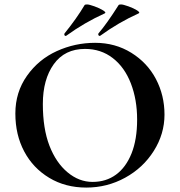

<svg xmlns="http://www.w3.org/2000/svg" viewBox="-20 -828 806 860"><path d="M360.8 -608.9Q270 -608.9 220.9 -540.5Q171.9 -472.2 171.9 -362.1Q171.9 -252 201.4 -175.5Q231 -99.1 282.5 -56.2Q334 -13.2 394.5 -13.2Q455.1 -13.2 499.5 -45.7Q543.9 -78.1 569.1 -140.6Q594.2 -203.1 594.2 -292.5Q594.2 -381.8 566.2 -454.3Q538.1 -526.9 485.1 -567.9Q432.1 -608.9 360.8 -608.9ZM88.4 -149.7Q48.8 -224.1 48.8 -319.6Q48.8 -415 100.8 -488.5Q152.8 -562 234.4 -599.1Q315.9 -636.2 406 -636.2Q496.1 -636.2 568.1 -591.6Q640.1 -546.9 678.5 -473.9Q716.8 -400.9 716.8 -314.5Q716.8 -228 668.9 -152.1Q621.1 -76.2 540.5 -32Q460 12.2 366.5 12.2Q272.9 12.2 200.4 -31.5Q127.9 -75.2 88.4 -149.7ZM601.1 -768.1Q510.3 -727.1 429.2 -668L425.8 -667Q422.9 -667 420.9 -670.9Q418.9 -674.8 420.9 -678.2Q458 -721.2 511.2 -805.2Q513.2 -808.1 522.2 -808.1Q531.2 -808.1 555.2 -799.6Q579.1 -791 594 -781.5Q608.9 -772 601.1 -768.1ZM449.2 -768.1Q358.4 -727.1 276.9 -668L273.9 -667Q270 -667 268.6 -670.9Q267.1 -674.8 269 -678.2Q323.2 -745.1 358.9 -805.2Q360.8 -808.1 370.1 -808.1Q379.4 -808.1 403.1 -799.6Q426.8 -791 441.9 -781.5Q457 -772 449.2 -768.1Z"/></svg>

Font: Cormorant-Bold
Style: Bold
Weight: 700
Designer: Christian Thalmann (Catharsis Fonts)
Version: Version 3.000